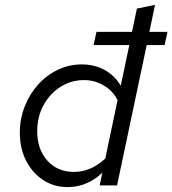

<svg xmlns="http://www.w3.org/2000/svg" viewBox="-20 -757 704 784"><path d="M256 7Q200 7 156 -22Q112 -51 86.5 -101Q61 -151 61 -215Q61 -272 81 -322.5Q101 -373 135.5 -411.5Q170 -450 216 -472Q262 -494 314 -494Q366 -494 407 -471.5Q448 -449 473 -407L508 -573H362L374 -627H519L539 -722L613 -737L590 -627H664L652 -573H579L458 0H387L398 -52Q369 -24 333 -8.5Q297 7 256 7ZM282 -55Q318 -55 350.5 -69.5Q383 -84 410 -110L460 -348Q442 -385 404.5 -407.5Q367 -430 323 -430Q270 -430 226.5 -402Q183 -374 157.5 -327Q132 -280 132 -221Q132 -147 173.5 -101Q215 -55 282 -55Z"/></svg>

Font: Red Hat Mono
Style: Italic
Weight: 400
Italic angle: -12°
Monospace: yes
Designer: Pentagram, MCKL
Foundry: MCKL
Version: Version 1.030